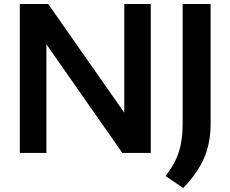

<svg xmlns="http://www.w3.org/2000/svg" viewBox="-20 -760 1145 954"><path d="M78.5 0V-740H219.5L597.5 -200V-740H729V0H588L210.5 -540V0ZM890.5 174.5 802.5 114.5Q833 75.5 851.8 37Q870.5 -1.5 879 -46Q887.5 -90.5 887.5 -147.5V-740H1026.5V-144Q1026.5 -52 995.5 22.2Q964.5 96.5 890.5 174.5Z"/></svg>

Font: Encode Sans SemiExpanded SemiExpanded SemiBold
Style: Regular
Weight: 600
Width: 6
Designer: Multiple Designers
Foundry: Impallari Type
Version: Version 3.000; ttfautohint (v1.8.3) -l 8 -r 50 -G 200 -x 14 